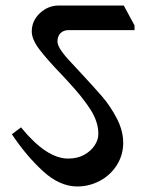

<svg xmlns="http://www.w3.org/2000/svg" viewBox="-20 -677 558 695"><path d="M467 -585V-568H229Q210 -568 199 -557Q188 -546 188 -526Q188 -502 241 -447L266 -420Q319 -363 349 -328.5Q379 -294 402.5 -249Q426 -204 426 -160Q426 -116 403 -79.5Q380 -43 341.5 -22.5Q303 -2 260 -2Q196 -2 135.5 -57.5Q75 -113 23 -191L56 -216Q148 -103 227 -103Q260 -103 284.5 -116.5Q309 -130 322.5 -150.5Q336 -171 336 -192Q336 -236 307.5 -280.5Q279 -325 228 -380L204 -406Q149 -463 122 -499Q95 -535 95 -563Q95 -602 124.5 -629.5Q154 -657 193 -657H428Z"/></svg>

Font: Martel
Style: Bold
Weight: 700
Designer: Dan Reynolds
Foundry: Dan Reynolds
Version: Version 1.001; ttfautohint (v1.1) -l 5 -r 5 -G 72 -x 0 -D la